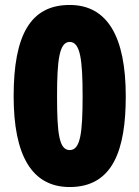

<svg xmlns="http://www.w3.org/2000/svg" viewBox="-20 -744 562 774"><path d="M487 -356C487 -596 413 -724 261 -724C103 -724 35 -603 35 -356C35 -118 108 10 261 10C437 10 487 -143 487 -356ZM210 -356C210 -502 219 -575 261 -575C304 -575 313 -502 313 -356C313 -207 304 -139 261 -139C218 -139 210 -207 210 -356Z"/></svg>

Font: Noto Sans Arabic UI Cn Bk
Style: Regular
Weight: 900
Width: 3
Designer: Monotype Design Team, Nadine Chahine and Nizar Qandah
Foundry: Monotype Imaging Inc.
Version: Version 2.010